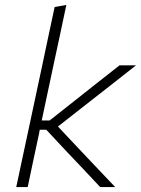

<svg xmlns="http://www.w3.org/2000/svg" viewBox="-20 -760 572 780"><path d="M46 0Q58 -55.5 69 -108Q80 -160 93 -220L151.5 -494Q165 -557.5 177.5 -617Q190 -676.5 202 -731.5L249.5 -740Q236.5 -678.5 223.8 -618.5Q211 -558.5 197 -494L149.5 -270.5H181.5L281 -349Q327 -385.5 373.2 -422Q419.5 -458.5 465.5 -494.5H532.5Q477.5 -451.5 423 -408.5L313 -322.5L215.5 -246L285.5 -171.5Q326 -128.5 366.8 -85.5Q407.5 -42.5 448 0H387Q353 -36 319.5 -72Q285.5 -107.5 251.5 -143.5L168 -233H141.5L138.5 -216.5Q125.5 -156.5 114.8 -105.8Q104 -55 92.5 0Z"/></svg>

Font: Heraclito ExtraLight
Style: Italic
Weight: 200
Italic angle: -12°
Designer: Kostas Bartsokas (font) & Cristiano Sobral (main changes)
Foundry: Kostas Bartsokas (font) & Cristiano Sobral (main changes)
Version: Version 1.00;July 8, 2020;FontCreator 13.0.0.2655 64-bit